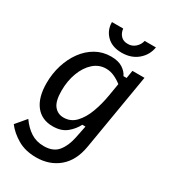

<svg xmlns="http://www.w3.org/2000/svg" viewBox="-216 -779 939 1059"><g transform="rotate(30 253.5 -249.0)"><path d="M187.5 179.2Q118.3 179.2 68.8 150Q19.2 120.8 -10 81.7L45 16.7Q74.2 58.3 110 81.2Q145.8 104.2 193.3 104.2Q253.3 104.2 282.5 67.9Q311.7 31.7 323.3 -25.8L339.2 -104.2H319.2Q300.8 -68.3 267.9 -41.7Q235 -15 180.8 -15Q110.8 -15 72.1 -64.6Q33.3 -114.2 33.3 -205Q33.3 -265.8 50.4 -320.8Q67.5 -375.8 98.8 -418.3Q130 -460.8 173.3 -485.4Q216.7 -510 269.2 -510Q315.8 -510 343.3 -492.1Q370.8 -474.2 381.7 -450H401.7L410 -500H486.7L405 -14.2Q389.2 80.8 330.8 130Q272.5 179.2 187.5 179.2ZM209.2 -86.7Q254.2 -86.7 285.4 -119.6Q316.7 -152.5 336.2 -205Q355.8 -257.5 365.8 -317.5L379.2 -397.5Q357.5 -415 331.7 -426.7Q305.8 -438.3 279.2 -438.3Q234.2 -438.3 199.6 -407.5Q165 -376.7 145.4 -324.6Q125.8 -272.5 125.8 -210Q125.8 -143.3 148.8 -115Q171.7 -86.7 209.2 -86.7ZM307.5 -556.7Q246.7 -556.7 212.1 -591.2Q177.5 -625.8 177.5 -676.7H249.2Q251.7 -650 268.3 -632.5Q285 -615 312.5 -615.8Q339.2 -615 359.6 -632.9Q380 -650.8 385.8 -676.7H457.5Q449.2 -625 408.8 -590.8Q368.3 -556.7 307.5 -556.7Z"/></g></svg>

Font: Familjen Grotesk GF
Style: Italic
Weight: 400
Designer: Anders Wikstroem, Jonas Baeckman, Matilda Gysing, Kristian Moeller
Foundry: Familjen STHML AB
Version: Version 2.000; Beta; Release 4; Build 6